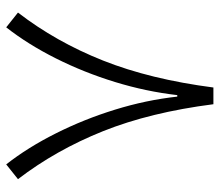

<svg xmlns="http://www.w3.org/2000/svg" viewBox="-65 -653 718 628"><g transform="rotate(-90 294.0 -339.0)"><path d="M296.9 -118.2Q308.6 -220.2 339.8 -322Q371.1 -423.8 417.2 -515.6Q463.4 -607.4 518.6 -677.7L566.9 -639.2Q471.2 -515.1 409.9 -360.8Q348.6 -206.5 321.8 0H267.1Q240.7 -206.5 179 -360.8Q117.2 -515.1 22 -639.2L70.3 -677.7Q125.5 -607.4 171.6 -515.6Q217.8 -423.8 249.3 -322Q280.8 -220.2 292 -118.2Z"/></g></svg>

Font: Estedad-FD Light
Style: Regular
Weight: 300
Designer: Amin Abedi
Version: Version 7.3